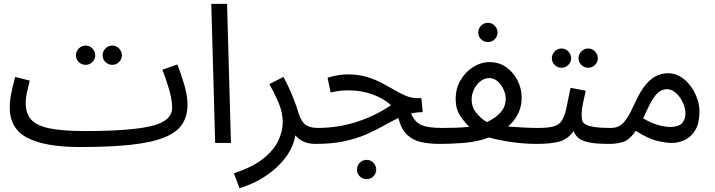

<svg xmlns="http://www.w3.org/2000/svg" viewBox="-20 -734 3672 986"><path d="M557 -401Q536 -401 521.5 -415.5Q507 -430 507 -450Q507 -470 521.5 -485Q536 -500 557 -500Q577 -500 591.5 -485Q606 -470 606 -450Q606 -430 591.5 -415.5Q577 -401 557 -401ZM420 -401Q399 -401 384.5 -415.5Q370 -430 370 -450Q370 -470 384.5 -485Q399 -500 420 -500Q440 -500 454.5 -485Q469 -470 469 -450Q469 -430 454.5 -415.5Q440 -401 420 -401Z M390 21Q212 21 121 -26Q30 -73 30 -182Q30 -219 39 -260.5Q48 -302 58 -339L133 -320Q127 -298 119.5 -264.5Q112 -231 112 -205Q112 -153 138.5 -121.5Q165 -90 231 -75.5Q297 -61 416 -61Q649 -61 756.5 -86.5Q864 -112 864 -181Q864 -219 850 -269Q836 -319 814 -376L891 -403Q910 -354 926.5 -298Q943 -242 943 -197Q943 -138 916 -96.5Q889 -55 826 -29Q763 -3 656.5 9Q550 21 390 21Z M1085 0 1065 -714H1146L1166 0Z M1210 232 1181 156Q1278 124 1332.5 80Q1387 36 1409.5 -12.5Q1432 -61 1432 -107Q1432 -156 1410.5 -206.5Q1389 -257 1363 -302L1436 -339Q1464 -286 1483.5 -237Q1503 -188 1514 -151Q1528 -108 1550.5 -92.5Q1573 -77 1612 -77Q1633 -77 1642.5 -65.5Q1652 -54 1652 -38Q1652 -22 1638 -8.5Q1624 5 1602 5Q1564 5 1538.5 -7Q1513 -19 1497 -39Q1487 17 1455 63Q1423 109 1380 143.5Q1337 178 1292 200Q1247 222 1210 232Z M1863 186Q1842 186 1827.5 171.5Q1813 157 1813 137Q1813 117 1827.5 102Q1842 87 1863 87Q1883 87 1897.5 102Q1912 117 1912 137Q1912 157 1897.5 171.5Q1883 186 1863 186Z M1602 5 1611 -77Q1715 -77 1811.5 -108Q1908 -139 1988 -194Q1949 -229 1892.5 -249.5Q1836 -270 1768 -270Q1743 -270 1724 -267.5Q1705 -265 1678 -259L1662 -335Q1718 -352 1768 -352Q1820 -352 1862 -339.5Q1904 -327 1938.5 -309Q1973 -291 2003.5 -273Q2034 -255 2063 -242.5Q2092 -230 2123 -230H2144L2151 -158Q2120 -158 2091 -151Q2110 -106 2145 -91.5Q2180 -77 2249 -77Q2270 -77 2279.5 -65.5Q2289 -54 2289 -38Q2289 -22 2275 -8.5Q2261 5 2239 5Q2185 5 2142.5 -4.5Q2100 -14 2070 -42.5Q2040 -71 2026 -128Q1988 -110 1948.5 -87.5Q1909 -65 1861 -44Q1813 -23 1750 -9Q1687 5 1602 5Z M2486 -518Q2465 -518 2450.5 -532.5Q2436 -547 2436 -567Q2436 -587 2450.5 -602Q2465 -617 2486 -617Q2506 -617 2520.5 -602Q2535 -587 2535 -567Q2535 -547 2520.5 -532.5Q2506 -518 2486 -518Z M2239 5 2249 -77Q2283 -77 2319.5 -78Q2356 -79 2390 -83Q2366 -105 2343 -140Q2320 -175 2320 -225Q2320 -279 2345 -322Q2370 -365 2410 -390Q2450 -415 2495 -415Q2544 -415 2581 -388Q2618 -361 2638.5 -319.5Q2659 -278 2659 -233Q2659 -186 2640 -149Q2621 -112 2589 -84Q2629 -81 2671 -79Q2713 -77 2744 -77Q2765 -77 2774.5 -65.5Q2784 -54 2784 -38Q2784 -22 2770 -8.5Q2756 5 2734 5Q2673 5 2607 -4.5Q2541 -14 2491 -28Q2475 -22 2458 -17Q2412 -4 2353 0.5Q2294 5 2239 5ZM2402 -223Q2402 -184 2426 -154.5Q2450 -125 2480 -107Q2521 -125 2549 -155Q2577 -185 2577 -227Q2577 -250 2566 -274.5Q2555 -299 2536 -316Q2517 -333 2492 -333Q2468 -333 2447.5 -317Q2427 -301 2414.5 -275.5Q2402 -250 2402 -223Z M3001 -386Q2980 -386 2965.5 -400.5Q2951 -415 2951 -435Q2951 -455 2965.5 -470Q2980 -485 3001 -485Q3021 -485 3035.5 -470Q3050 -455 3050 -435Q3050 -415 3035.5 -400.5Q3021 -386 3001 -386ZM2864 -386Q2843 -386 2828.5 -400.5Q2814 -415 2814 -435Q2814 -455 2828.5 -470Q2843 -485 2864 -485Q2884 -485 2898.5 -470Q2913 -455 2913 -435Q2913 -415 2898.5 -400.5Q2884 -386 2864 -386Z M2734 5 2744 -77Q2794 -77 2822 -84.5Q2850 -92 2864.5 -113.5Q2879 -135 2888 -176Q2897 -217 2910 -283L2988 -268Q2982 -241 2974.5 -206Q2967 -171 2967 -147Q2967 -132 2969 -119Q2971 -106 2984 -97Q2997 -88 3028 -82.5Q3059 -77 3117 -77Q3138 -77 3147.5 -65.5Q3157 -54 3157 -38Q3157 -22 3143 -8.5Q3129 5 3107 5Q3042 5 3005.5 -2.5Q2969 -10 2951.5 -24.5Q2934 -39 2926 -61Q2897 -20 2854.5 -7.5Q2812 5 2734 5Z M3107 5 3117 -77Q3145 -77 3164 -89Q3183 -101 3201 -129Q3219 -157 3240 -204Q3269 -268 3297.5 -301Q3326 -334 3354.5 -346Q3383 -358 3411 -358Q3445 -358 3474 -340.5Q3503 -323 3525 -294Q3547 -265 3559.5 -230.5Q3572 -196 3572 -162Q3572 -102 3551 -66.5Q3530 -31 3497.5 -15.5Q3465 0 3430 0Q3401 0 3356.5 -10Q3312 -20 3245 -62Q3213 -16 3181 -5.5Q3149 5 3107 5ZM3294 -151Q3288 -138 3283 -126Q3326 -101 3361.5 -91.5Q3397 -82 3421 -82Q3464 -82 3482 -101Q3500 -120 3500 -151Q3500 -180 3486 -209Q3472 -238 3450.5 -257Q3429 -276 3405 -276Q3387 -276 3370 -266Q3353 -256 3335 -229Q3317 -202 3294 -151Z"/></svg>

Font: Noto Sans Living
Style: Regular
Weight: 400
Designer: Monotype Design Team
Foundry: Monotype Imaging Inc.
Version: Version 2.013; ttfautohint (v1.8.4.7-5d5b)